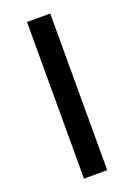

<svg xmlns="http://www.w3.org/2000/svg" viewBox="-143 -800 599 856"><g transform="rotate(-20 156.0 -371.5)"><path d="M101.1 0H211.4V-743.2H101.1Z"/></g></svg>

Font: Merriweather Sans
Style: Regular
Weight: 400
Designer: Eben Sorkin ( eben@eyebytes.com )
Foundry: Eben Sorkin
Version: Version 1.003